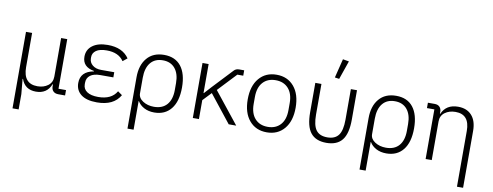

<svg xmlns="http://www.w3.org/2000/svg" viewBox="-74 -1164 4521 1760"><g transform="rotate(10 2186.5 -284.5)"><path d="M150 200H93V-512H150V-194Q150 -39 282 -39Q340 -39 380 -69Q420 -99 420 -154V-512H477V-50H547V0H484Q453 0 436.5 -17Q420 -34 420 -62V-81H416Q380 12 277 12Q174 12 141 -82H137L150 57Z M1019 -122 1060 -93Q1000 12 844 12Q747 12 696.5 -27Q646 -66 646 -134Q646 -241 769 -263V-267Q660 -286 660 -381Q660 -447 711.5 -485.5Q763 -524 853 -524Q991 -524 1052 -434L1011 -401Q963 -473 853 -473Q787 -473 754 -449.5Q721 -426 721 -388V-376Q721 -338 751.5 -313Q782 -288 832 -288H954V-240H832Q772 -240 739.5 -215.5Q707 -191 707 -147V-132Q707 -88 743.5 -63.5Q780 -39 847 -39Q971 -39 1019 -122Z M1163 200V-279Q1163 -391 1219.5 -457.5Q1276 -524 1378 -524Q1481 -524 1535.5 -455Q1590 -386 1590 -258Q1590 -128 1534 -58Q1478 12 1378 12Q1324 12 1283.5 -9.5Q1243 -31 1223 -66H1220V200ZM1366 -39Q1445 -39 1487 -87.5Q1529 -136 1529 -224V-288Q1529 -375 1488.5 -424Q1448 -473 1375 -473Q1301 -473 1260.5 -423.5Q1220 -374 1220 -283V-139Q1220 -95 1263.5 -67Q1307 -39 1366 -39Z M2070 0 1868 -255 1793 -176V0H1736V-512H1793V-242H1796L1857 -309L2028 -491Q2046 -512 2077 -512H2124V-462H2069L1908 -291L2140 0Z M2587.5 -59.5Q2527 12 2425 12Q2323 12 2262.5 -59.5Q2202 -131 2202 -256Q2202 -381 2262.5 -452.5Q2323 -524 2425 -524Q2527 -524 2587.5 -452.5Q2648 -381 2648 -256Q2648 -131 2587.5 -59.5ZM2587 -224V-288Q2587 -376 2543.5 -424.5Q2500 -473 2425 -473Q2350 -473 2306.5 -425Q2263 -377 2263 -288V-224Q2263 -136 2306.5 -87.5Q2350 -39 2425 -39Q2500 -39 2543.5 -87Q2587 -135 2587 -224Z M2843 -512V-227Q2843 -127 2875.5 -83Q2908 -39 2980 -39Q3051 -39 3084 -83Q3117 -127 3117 -227V-512H3174V-239Q3174 -108 3126.5 -48Q3079 12 2980 12Q2881 12 2833.5 -48Q2786 -108 2786 -239V-512ZM3055 -759 2995 -586 2954 -592 2998 -769Z M3323 200V-279Q3323 -391 3379.5 -457.5Q3436 -524 3538 -524Q3641 -524 3695.5 -455Q3750 -386 3750 -258Q3750 -128 3694 -58Q3638 12 3538 12Q3484 12 3443.5 -9.5Q3403 -31 3383 -66H3380V200ZM3526 -39Q3605 -39 3647 -87.5Q3689 -136 3689 -224V-288Q3689 -375 3648.5 -424Q3608 -473 3535 -473Q3461 -473 3420.5 -423.5Q3380 -374 3380 -283V-139Q3380 -95 3423.5 -67Q3467 -39 3526 -39Z M3960 0H3903V-462H3834V-512H3897Q3927 -512 3943.5 -495Q3960 -478 3960 -450V-431H3963Q4003 -524 4114 -524Q4196 -524 4241.5 -473Q4287 -422 4287 -329V200H4230V-319Q4230 -473 4099 -473Q4041 -473 4000.5 -443.5Q3960 -414 3960 -360Z"/></g></svg>

Font: IBM Plex Sans Light
Style: Regular
Weight: 300
Designer: Mike Abbink, Paul van der Laan, Pieter van Rosmalen
Foundry: Bold Monday
Version: Version 3.0